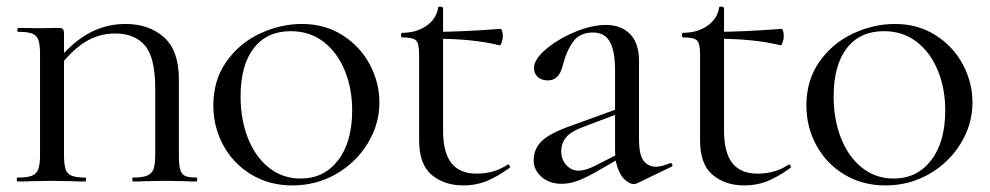

<svg xmlns="http://www.w3.org/2000/svg" viewBox="-20 -553 3017 585"><path d="M240 -12Q242 -12 242 -6Q242 0 240 0Q212 0 196 -1L136 -2L77 -1Q61 0 33 0Q31 0 31 -6Q31 -12 33 -12Q63 -12 77 -17.5Q91 -23 96.5 -37Q102 -51 102 -81V-387Q102 -417 97 -431Q92 -445 78.5 -450.5Q65 -456 36 -456Q33 -456 33 -462Q33 -468 36 -468L101 -467L156 -468Q168 -468 171.5 -464.5Q175 -461 175 -449V-83Q175 -53 179.5 -38.5Q184 -24 197.5 -18Q211 -12 240 -12ZM362 -480Q434 -480 479.5 -439.5Q525 -399 525 -312V-81Q525 -51 529 -36.5Q533 -22 544 -17Q555 -12 579 -12Q581 -12 581 -6Q581 0 579 0Q554 0 540 -1L487 -2L426 -1Q411 0 385 0Q383 0 383 -6Q383 -12 385 -12Q414 -12 428.5 -18Q443 -24 448 -38.5Q453 -53 453 -83V-282Q453 -378 421.5 -414.5Q390 -451 331 -451Q282 -451 240 -425.5Q198 -400 151 -338L139 -349Q191 -417 245 -448.5Q299 -480 362 -480Z M630 -232Q630 -309 670 -365.5Q710 -422 772.5 -451Q835 -480 900 -480Q970 -480 1024 -445.5Q1078 -411 1107 -356Q1136 -301 1136 -241Q1136 -174 1100 -115.5Q1064 -57 1003.5 -22.5Q943 12 871 12Q801 12 746 -21Q691 -54 660.5 -110Q630 -166 630 -232ZM1053 -217Q1053 -283 1030.5 -338Q1008 -393 966 -425.5Q924 -458 866 -458Q793 -458 753 -406Q713 -354 713 -259Q713 -189 735.5 -132Q758 -75 799.5 -42Q841 -9 896 -9Q967 -9 1010 -64.5Q1053 -120 1053 -217Z M1257 -126V-388Q1257 -421 1247.5 -430Q1238 -439 1205 -439Q1202 -439 1202 -446Q1202 -453 1205 -453Q1249 -453 1279.5 -474.5Q1310 -496 1315 -530Q1315 -533 1321 -533Q1324 -533 1327 -531.5Q1330 -530 1330 -529V-155Q1330 -89 1355 -56.5Q1380 -24 1432 -24Q1486 -24 1526 -51L1528 -52Q1531 -52 1533 -47.5Q1535 -43 1532 -41Q1491 -12 1459.5 0Q1428 12 1392 12Q1334 12 1295.5 -20Q1257 -52 1257 -126ZM1308 -435V-456Q1383 -456 1505 -465Q1508 -465 1510 -458.5Q1512 -452 1512 -443Q1512 -433 1508.5 -423.5Q1505 -414 1502 -415Q1421 -435 1308 -435Z M1912 8Q1900 8 1886.5 -3Q1873 -14 1863.5 -37Q1854 -60 1854 -95V-337Q1854 -398 1838 -426Q1822 -454 1787 -454Q1746 -454 1725.5 -425Q1705 -396 1694 -351Q1683 -308 1649 -308Q1630 -308 1618.5 -318.5Q1607 -329 1607 -346Q1607 -372 1643.5 -403Q1680 -434 1731.5 -455.5Q1783 -477 1826 -477Q1872 -477 1899.5 -449.5Q1927 -422 1927 -367V-129Q1927 -81 1941 -63Q1955 -45 1979 -45Q1995 -45 2022 -56H2023Q2027 -56 2028.5 -51.5Q2030 -47 2026 -45L1920 6ZM1606 -64Q1606 -99 1630 -122.5Q1654 -146 1712 -167L1872 -225L1875 -211L1751 -164Q1718 -151 1704 -133.5Q1690 -116 1690 -92Q1690 -67 1705.5 -50Q1721 -33 1743 -33Q1764 -33 1793 -48L1882 -93L1883 -79L1792 -27Q1758 -8 1735.5 -0.5Q1713 7 1691 7Q1654 7 1630 -14Q1606 -35 1606 -64Z M2113 -126V-388Q2113 -421 2103.5 -430Q2094 -439 2061 -439Q2058 -439 2058 -446Q2058 -453 2061 -453Q2105 -453 2135.5 -474.5Q2166 -496 2171 -530Q2171 -533 2177 -533Q2180 -533 2183 -531.5Q2186 -530 2186 -529V-155Q2186 -89 2211 -56.5Q2236 -24 2288 -24Q2342 -24 2382 -51L2384 -52Q2387 -52 2389 -47.5Q2391 -43 2388 -41Q2347 -12 2315.5 0Q2284 12 2248 12Q2190 12 2151.5 -20Q2113 -52 2113 -126ZM2164 -435V-456Q2239 -456 2361 -465Q2364 -465 2366 -458.5Q2368 -452 2368 -443Q2368 -433 2364.5 -423.5Q2361 -414 2358 -415Q2277 -435 2164 -435Z M2437 -232Q2437 -309 2477 -365.5Q2517 -422 2579.5 -451Q2642 -480 2707 -480Q2777 -480 2831 -445.5Q2885 -411 2914 -356Q2943 -301 2943 -241Q2943 -174 2907 -115.5Q2871 -57 2810.5 -22.5Q2750 12 2678 12Q2608 12 2553 -21Q2498 -54 2467.5 -110Q2437 -166 2437 -232ZM2860 -217Q2860 -283 2837.5 -338Q2815 -393 2773 -425.5Q2731 -458 2673 -458Q2600 -458 2560 -406Q2520 -354 2520 -259Q2520 -189 2542.5 -132Q2565 -75 2606.5 -42Q2648 -9 2703 -9Q2774 -9 2817 -64.5Q2860 -120 2860 -217Z"/></svg>

Font: Cormorant Unicase Medium
Style: Regular
Weight: 500
Designer: Christian Thalmann (Catharsis Fonts)
Foundry: Catharsis Fonts
Version: Version 4.000